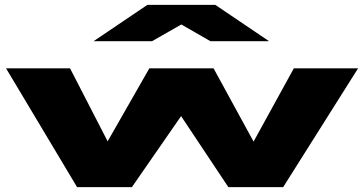

<svg xmlns="http://www.w3.org/2000/svg" viewBox="-20 -772 1502 792"><path d="M922 0 727 -293 524 0H298L5 -490H269L424 -189L596 -490H861L1026 -188L1192 -490H1457L1148 0ZM868 -752 1090 -602H848L728 -671L607 -602H366L588 -752Z"/></svg>

Font: Syne ExtraBold
Style: Regular
Weight: 800
Designer: Lucas Descroix
Foundry: Bonjour Monde
Version: Version 2.200; ttfautohint (v1.8.4)